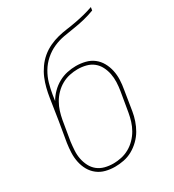

<svg xmlns="http://www.w3.org/2000/svg" viewBox="-180 -838 859 948"><g transform="rotate(-30 250.0 -363.5)"><path d="M196 8Q169 8 143.5 1.5Q118 -5 98 -20.5Q78 -36 65.5 -58Q53 -80 47.5 -106Q42 -132 43 -159Q44 -186 48 -213L67 -325Q72 -356 76.5 -386.5Q81 -417 86 -448Q90 -474 96.5 -500Q103 -526 113.5 -551Q124 -576 140.5 -599.5Q157 -623 178.5 -641Q200 -659 225.5 -671Q251 -683 277 -689.5Q303 -696 329.5 -699.5Q356 -703 382.5 -708Q409 -713 435 -719.5Q461 -726 486 -735L483 -717Q454 -706 423.5 -698.5Q393 -691 362.5 -686.5Q332 -682 301 -676.5Q270 -671 240.5 -658Q211 -645 186 -623Q161 -601 144.5 -573Q128 -545 119.5 -515Q111 -485 106 -454Q105 -446 103.5 -437.5Q102 -429 101 -421Q114 -444 133.5 -463.5Q153 -483 176.5 -496Q200 -509 225.5 -514.5Q251 -520 276 -520Q303 -520 329 -513.5Q355 -507 375 -491.5Q395 -476 407.5 -453.5Q420 -431 425.5 -405.5Q431 -380 430 -353Q429 -326 424 -299L406 -187Q402 -162 393.5 -137Q385 -112 372 -89.5Q359 -67 339 -47.5Q319 -28 295.5 -15Q272 -2 246.5 3Q221 8 196 8ZM197 -10Q219 -10 242.5 -15Q266 -20 287.5 -32Q309 -44 326.5 -62Q344 -80 356 -101Q368 -122 375 -144.5Q382 -167 386 -190L405 -302Q409 -326 410 -350.5Q411 -375 406.5 -398Q402 -421 391.5 -441.5Q381 -462 363.5 -476Q346 -490 323 -496Q300 -502 275 -502Q253 -502 229.5 -497Q206 -492 184.5 -480Q163 -468 145.5 -450Q128 -432 116 -411Q104 -390 97 -367.5Q90 -345 86 -323L67 -210Q64 -186 62.5 -161.5Q61 -137 65.5 -114Q70 -91 80.5 -70.5Q91 -50 108.5 -36Q126 -22 149 -16Q172 -10 197 -10Z"/></g></svg>

Font: Iosevka Curly Slab Thin
Style: Italic
Weight: 100
Italic angle: -9°
Monospace: yes
Designer: Belleve Invis
Foundry: Belleve Invis
Version: Version 22.1.2; ttfautohint (v1.8.4)